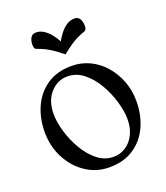

<svg xmlns="http://www.w3.org/2000/svg" viewBox="-122 -723 710 819"><g transform="rotate(-20 232.5 -313.0)"><path d="M235 11Q177 11 129.5 -20.5Q82 -52 54 -105.5Q26 -159 26 -224Q26 -286 49 -337.5Q72 -389 117.5 -420Q163 -451 230 -451Q273 -451 311 -433Q349 -415 377.5 -382.5Q406 -350 422.5 -307.5Q439 -265 439 -216Q439 -154 416 -102.5Q393 -51 347.5 -20Q302 11 235 11ZM267 -25Q298 -25 323 -41.5Q348 -58 362.5 -87.5Q377 -117 377 -156Q377 -192 364 -236.5Q351 -281 327.5 -321.5Q304 -362 271 -388.5Q238 -415 198 -415Q152 -415 120 -379Q88 -343 88 -284Q88 -248 101 -203.5Q114 -159 137.5 -118.5Q161 -78 194 -51.5Q227 -25 267 -25ZM223 -565Q232 -582 245 -598.5Q258 -615 274.5 -626Q291 -637 311 -637Q327 -637 334.5 -624Q342 -611 342 -594Q342 -586 340.5 -580Q339 -574 333 -571Q313 -564 297.5 -556.5Q282 -549 265 -537.5Q248 -526 223 -506Q198 -526 181 -537.5Q164 -549 148.5 -556.5Q133 -564 113 -571Q107 -574 105.5 -580Q104 -586 104 -594Q104 -611 111.5 -624Q119 -637 135 -637Q155 -637 171.5 -626Q188 -615 201 -598.5Q214 -582 223 -565Z"/></g></svg>

Font: Young Serif Light
Style: Regular
Weight: 300
Designer: Bastien Sozeau
Foundry: NBR — Bastien Sozeau
Version: Version 5.001